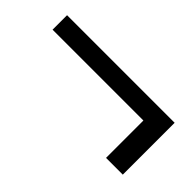

<svg xmlns="http://www.w3.org/2000/svg" viewBox="-26 -691 843 843"><g transform="rotate(45 395.0 -270.0)"><path d="M55 -431H723V-109H619V-341H55Z"/></g></svg>

Font: Encode Sans Narrow
Style: Medium
Weight: 500
Designer: Pablo Impallari, Andres Torresi
Foundry: Pablo Impallari, Andres Torresi
Version: Version 1.000; ttfautohint (v1.00) -l 8 -r 50 -G 200 -x 14 -